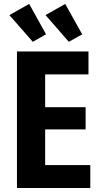

<svg xmlns="http://www.w3.org/2000/svg" viewBox="-20 -947 498 967"><path d="M65.4 0H434.8V-115.6H207.4V-295.2H411.2V-407.2H207.4V-572.2H425.6V-687.8H65.4ZM394 -774.2 308.4 -927.2 209.4 -871 326.6 -736.4ZM211.8 -774.2 127 -927.2 27.2 -871 145.2 -736.4Z"/></svg>

Font: Secuela Light
Style: Regular
Weight: 300
Designer: Fernando Haro
Foundry: deFharo
Version: Version 1.708